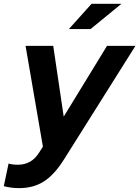

<svg xmlns="http://www.w3.org/2000/svg" viewBox="-77 -758 720 992"><path d="M21.9 214Q0 214 -19.7 211.3Q-39.4 208.6 -57.4 203.9L-32.7 87.1Q-23.3 90.1 -11 91.6Q1.2 93.1 16 93.1Q50.9 93.1 78.6 77.2Q106.3 61.4 126.7 27.9L144.7 -0.3L55.1 -521H198L252.2 -155.4L475.9 -521H622.7L254.5 64.4Q204.7 144.3 150.2 179.1Q95.8 214 21.9 214ZM278.9 -607.9 395.9 -738.2H550.3L391 -607.9Z"/></svg>

Font: Red Hat Display VF
Style: Italic
Weight: 300
Italic angle: -12°
Designer: Pentagram, MCKL
Foundry: Pentagram, MCKL
Version: Version 1.023